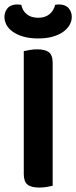

<svg xmlns="http://www.w3.org/2000/svg" viewBox="-30 -837 343 864"><path d="M147 7Q109 7 93 -7Q77 -21 77 -54V-607Q86 -609 103 -612Q120 -615 137 -615Q173 -615 190 -602Q207 -589 207 -554V-1Q198 1 181.5 4Q165 7 147 7ZM142 -757Q173 -757 192.5 -773Q212 -789 218 -815Q223 -816 226.5 -816.5Q230 -817 235 -817Q264 -817 278.5 -800.5Q293 -784 293 -761Q293 -742 283 -724.5Q273 -707 254 -693.5Q235 -680 207 -672Q179 -664 142 -664Q104 -664 76 -672Q48 -680 28.5 -693.5Q9 -707 -0.5 -724.5Q-10 -742 -10 -761Q-10 -784 4.5 -800.5Q19 -817 48 -817Q53 -817 57 -816.5Q61 -816 66 -815Q71 -789 90.5 -773Q110 -757 142 -757Z"/></svg>

Font: Baloo Bhaina 2 SemiBold
Style: Regular
Weight: 600
Designer: Yesha Goshar, Manish Minz, Shuchita Grover and Ek Type
Foundry: Ek Type
Version: Version 1.640;hotconv 1.0.111;makeotfexe 2.5.65597; ttfautoh